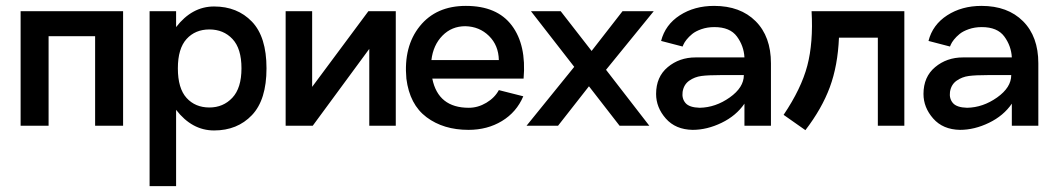

<svg xmlns="http://www.w3.org/2000/svg" viewBox="-20 -427 3596 652"><path d="M398 -389V0H303V-304H145V0H50V-389Z M707 -405Q786 -405 835.5 -353.5Q885 -302 885 -195Q885 -88 835.5 -36Q786 16 707 16Q632 16 578 -54V205H488V-389H578V-335Q632 -405 707 -405ZM691 -62Q738 -62 769 -95Q800 -128 800 -195Q800 -262 769.5 -294.5Q739 -327 691 -327Q643 -327 613.5 -294.5Q584 -262 584 -195Q584 -127 613.5 -94.5Q643 -62 691 -62Z M1231 -389H1324V0H1234V-261L1042 0H950V-389H1040V-132Z M1448 -160Q1468 -61 1572 -61Q1603 -61 1631.5 -78Q1660 -95 1674 -121L1757 -100Q1734 -46 1684.5 -16Q1635 14 1571 14Q1486 14 1428.5 -29Q1371 -72 1360 -160Q1350 -269 1405.5 -338Q1461 -407 1562 -407Q1668 -407 1718 -340.5Q1768 -274 1758 -160ZM1560 -338Q1514 -338 1482.5 -306Q1451 -274 1445 -223H1674Q1673 -273 1640.5 -305Q1608 -337 1560 -338Z M2200 -389 2038 -190 2185 0H2084L1980 -134L1875 0H1768L1930 -200L1783 -389H1884L1989 -254L2094 -389Z M2405 -407Q2494 -407 2546 -355Q2598 -303 2598 -212V0H2508V-75Q2480 -34 2430.5 -10Q2381 14 2332 14Q2274 13 2241 -24.5Q2208 -62 2208 -108Q2208 -166 2247.5 -199Q2287 -232 2342 -232H2508Q2506 -271 2482.5 -303Q2459 -335 2406 -335Q2382 -335 2362 -328Q2342 -321 2330.5 -311.5Q2319 -302 2311.5 -292.5Q2304 -283 2301 -276L2298 -269L2225 -288Q2239 -343 2288.5 -375Q2338 -407 2405 -407ZM2356 -61Q2410 -62 2458 -96Q2506 -130 2506 -172H2426Q2385 -172 2362 -169Q2339 -166 2320.5 -153Q2302 -140 2298 -115Q2295 -92 2308 -77Q2321 -62 2356 -61Z M2736 -389H3051V0H2961V-299H2829Q2825 -204 2798 -131Q2771 -58 2715 15L2641 -37Q2701 -126 2721.5 -204Q2742 -282 2736 -389Z M3313 -407Q3402 -407 3454 -355Q3506 -303 3506 -212V0H3416V-75Q3388 -34 3338.5 -10Q3289 14 3240 14Q3182 13 3149 -24.5Q3116 -62 3116 -108Q3116 -166 3155.5 -199Q3195 -232 3250 -232H3416Q3414 -271 3390.5 -303Q3367 -335 3314 -335Q3290 -335 3270 -328Q3250 -321 3238.5 -311.5Q3227 -302 3219.5 -292.5Q3212 -283 3209 -276L3206 -269L3133 -288Q3147 -343 3196.5 -375Q3246 -407 3313 -407ZM3264 -61Q3318 -62 3366 -96Q3414 -130 3414 -172H3334Q3293 -172 3270 -169Q3247 -166 3228.5 -153Q3210 -140 3206 -115Q3203 -92 3216 -77Q3229 -62 3264 -61Z"/></svg>

Font: MB Grotesk
Style: Regular
Weight: 400
Designer: Nawras Khrais
Foundry: Nawras Khrais
Version: Version 1.000;PS 001.000;hotconv 1.0.88;makeotf.lib2.5.64775